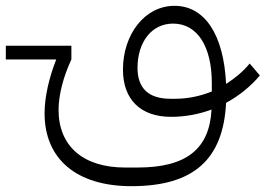

<svg xmlns="http://www.w3.org/2000/svg" viewBox="-89 -399 912 659"><path d="M-69 -195H104C79 -131 64 -66 64 -10C64 147 174 240 362 240C574 240 677 150 687 -46C731 -70 771 -102 803 -140L768 -181C745 -153 717 -130 687 -111C679 -280 614 -379 510 -379C407 -379 333 -280 333 -160C333 -58 393 2 498 2C547 2 594 -7 637 -23C630 113 550 176 383 176H340C197 176 112 103 112 -22C112 -74 129 -137 156 -195V-242H-69ZM513 -60H496C421 -60 383 -96 383 -166C383 -254 431 -318 505 -318C588 -318 638 -240 638 -114V-85C598 -69 556 -60 513 -60Z"/></svg>

Font: IBM Plex Arabic Light
Style: Regular
Weight: 300
Designer: Mike Abbink, Paul van der Laan, Pieter van Rosmalen, Wael Morcos, Khajak Apelian
Foundry: Bold Monday
Version: Version 1.0